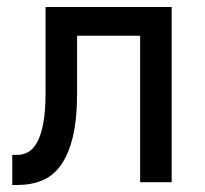

<svg xmlns="http://www.w3.org/2000/svg" viewBox="-20 -520 585 548"><path d="M15 -78H30Q46 -78 60.5 -86Q75 -94 86 -114Q97 -134 103.5 -168Q110 -202 110 -254V-500H470V0H380V-418H200V-254Q200 -180 188 -130Q176 -80 154 -49Q132 -18 100.5 -5Q69 8 30 8H15Z"/></svg>

Font: Retni Sans Medium
Style: Regular
Weight: 500
Designer: Vitaly Kuzmin
Foundry: ParaType Ltd.
Version: Version 1.00;March 2, 2019;FontCreator 11.5.0.2425 64-bit; t